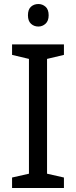

<svg xmlns="http://www.w3.org/2000/svg" viewBox="-20 -935 379 955"><path d="M298 0H40V-52L124 -71V-642L40 -662V-714H298V-662L214 -642V-71L298 -52ZM171 -915Q191 -915 206.5 -901.5Q222 -888 222 -859Q222 -831 206.5 -817Q191 -803 171 -803Q149 -803 134 -817Q119 -831 119 -859Q119 -888 134 -901.5Q149 -915 171 -915Z"/></svg>

Font: Noto Sans Thai
Style: Regular
Weight: 400
Designer: Monotype Design Team
Foundry: Monotype Imaging Inc.
Version: Version 2.001